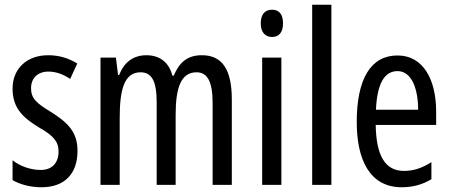

<svg xmlns="http://www.w3.org/2000/svg" viewBox="-20 -780 1900 810"><path d="M307 -144C307 -226 262 -265 196 -307C133 -345 111 -365 111 -408C111 -450 139 -478 184 -478C217 -478 248 -466 276 -447L306 -512C269 -535 229 -547 183 -547C94 -547 33 -491 33 -406C33 -323 78 -283 145 -242C205 -208 227 -183 227 -141C227 -92 199 -63 152 -63C108 -63 62 -80 33 -104V-20C63 -3 105 10 155 10C251 10 307 -45 307 -144Z M832 -547C773 -547 738 -520 713 -461H707C695 -511 659 -547 598 -547C544 -547 504 -519 483 -464H478L469 -537H404V0H485V-281C485 -395 501 -475 573 -475C619 -475 641 -440 641 -348V0H721V-296C721 -413 745 -475 809 -475C854 -475 877 -438 877 -345V0H958V-360C958 -486 918 -547 832 -547Z M1128 -739C1097 -739 1080 -719 1080 -681C1080 -645 1098 -624 1128 -624C1158 -624 1174 -645 1174 -681C1174 -718 1159 -739 1128 -739ZM1167 -537H1086V0H1167Z M1378 0V-760H1297V0Z M1657 -546C1544 -546 1485 -447 1485 -265C1485 -109 1538 10 1675 10C1721 10 1762 -1 1800 -24V-96C1760 -70 1723 -59 1684 -59C1605 -59 1567 -123 1565 -253H1820V-309C1820 -442 1767 -546 1657 -546ZM1657 -480C1717 -480 1744 -405 1744 -317H1566C1571 -428 1602 -480 1657 -480Z"/></svg>

Font: Noto Sans Thai Looped ExtraCondensed
Style: Regular
Weight: 400
Width: 2
Designer: Sasikarn Vongin, Ben Mitchell
Foundry: The Fontpad Ltd
Version: Version 1.001